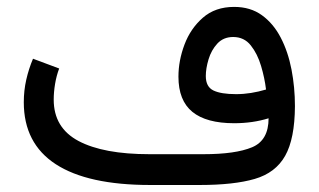

<svg xmlns="http://www.w3.org/2000/svg" viewBox="-20 -528 910 548"><path d="M746.6 -190.4Q701.2 -176.3 648.4 -176.3Q568.8 -176.3 529.1 -208.7Q489.3 -241.2 489.3 -309.1Q489.3 -355 506.6 -400.9Q523.9 -446.8 559.1 -477.5Q594.2 -508.3 648.4 -508.3Q694.8 -508.3 727.5 -484.6Q760.3 -460.9 781.2 -420.7Q802.2 -380.4 812 -329.6Q821.8 -278.8 821.8 -225.1Q821.3 -131.8 793.9 -83.3Q766.6 -34.7 707 -17.3Q647.5 0 550.3 0H408.7Q230.5 0 139.2 -59.3Q47.9 -118.7 47.9 -236.3Q47.9 -269 54.9 -300.3Q62 -331.5 74.2 -360.4L148.9 -332.5Q141.1 -312 137.2 -288.6Q133.3 -265.1 133.3 -243.7Q133.3 -163.1 204.3 -125.5Q275.4 -87.9 406.7 -87.9H560.5Q652.3 -87.9 699.5 -107.7Q746.6 -127.4 746.6 -190.4ZM739.3 -272.5Q735.4 -305.2 725.1 -339.8Q714.8 -374.5 695.8 -398.4Q676.8 -422.4 645.5 -422.4Q617.7 -422.4 600.3 -403.6Q583 -384.8 575.2 -358.6Q567.4 -332.5 567.4 -311Q567.4 -280.3 589.1 -269.8Q610.8 -259.3 653.8 -259.3Q675.3 -259.3 696.5 -262.7Q717.8 -266.1 739.3 -272.5Z"/></svg>

Font: Vazir FD-UI
Style: Regular-FD-UI
Weight: 400
Designer: Saber Rastikerdar
Foundry: Saber Rastikerdar
Version: Version 30.1.0